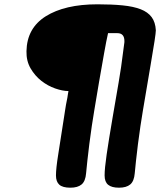

<svg xmlns="http://www.w3.org/2000/svg" viewBox="-20 -870 779 892"><path d="M307 2Q271 2 255.5 -12Q240 -26 240 -55Q240 -87 250.5 -152.5Q261 -218 278 -329L282 -355Q284 -368 286.5 -383Q289 -398 293 -416Q294 -421 295 -429Q296 -437 298 -447Q271 -447 236.5 -459Q202 -471 172 -494.5Q142 -518 122 -552.5Q102 -587 103 -632Q105 -739 192 -794Q281 -850 433 -850Q500 -850 550 -845Q600 -840 633.5 -827Q667 -814 684.5 -790.5Q702 -767 704 -729Q704 -709 680 -570L644 -357Q638 -323 632.5 -284.5Q627 -246 621 -201Q610 -111 606 -65Q603 -28 585 -13Q567 2 533 2Q499 2 482.5 -11.5Q466 -25 466 -55Q466 -87 475.5 -152.5Q485 -218 504 -329L531 -486Q536 -513 542.5 -558Q549 -603 557 -667Q558 -670 558 -679Q558 -716 525 -716H482Q474 -681 464 -624.5Q454 -568 440 -488L418 -357Q412 -323 406.5 -284.5Q401 -246 395 -201Q384 -111 380 -65Q377 -28 359 -13Q341 2 307 2Z"/></svg>

Font: Lebkuchenwelt
Style: Regular
Weight: 400
Designer: Vernon Adams
Foundry: Gereon Berster
Version: Version 1.000;PS 001.001;hotconv 1.0.56 